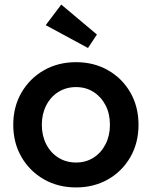

<svg xmlns="http://www.w3.org/2000/svg" viewBox="-20 -810 664 840"><path d="M313 10Q234 10 172 -25.5Q110 -61 74 -123Q38 -185 38 -264Q38 -343 74 -405Q110 -467 172 -502.5Q234 -538 313 -538Q391 -538 453 -502.5Q515 -467 550.5 -405Q586 -343 586 -264Q586 -185 550.5 -123Q515 -61 453 -25.5Q391 10 313 10ZM313 -99Q356 -99 389.5 -120.5Q423 -142 442 -179.5Q461 -217 461 -264Q461 -312 442 -349Q423 -386 389.5 -407.5Q356 -429 313 -429Q269 -429 235 -407.5Q201 -386 182 -348.5Q163 -311 163 -264Q163 -217 182 -179.5Q201 -142 235 -120.5Q269 -99 313 -99ZM365 -600 180 -700 248 -790 404 -659Z"/></svg>

Font: Lexend Deca Medium
Style: Regular
Weight: 500
Designer: Bonnie Shaver-Troup, Thomas Jockin
Foundry: Lexend
Version: Version 1.008; ttfautohint (v1.8.4.7-5d5b)